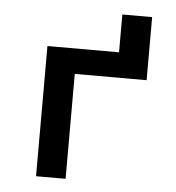

<svg xmlns="http://www.w3.org/2000/svg" viewBox="-50 -718 700 764"><g transform="rotate(5 300.0 -335.5)"><path d="M122 0V-520H408V-671H527V-419H240V0Z"/></g></svg>

Font: Iosevka Aile
Style: Bold
Weight: 700
Designer: Belleve Invis
Foundry: Belleve Invis
Version: Version 28.0.1; ttfautohint (v1.8.4)